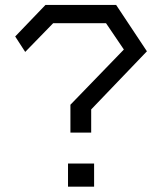

<svg xmlns="http://www.w3.org/2000/svg" viewBox="-20 -716 640 758"><path d="M159.5 -696.5 40 -572 79.5 -511 190 -624.5H398.5L469 -520.5L258 -302.5V-192.5H340V-284L560 -513.5L438.5 -696.5ZM248.5 21H351.5V-70.5H248.5Z"/></svg>

Font: Kode Mono
Style: Regular
Weight: 400
Monospace: yes
Designer: Isa Ozler
Foundry: Kadena LLC
Version: Version 1.000;gftools[0.9.28]